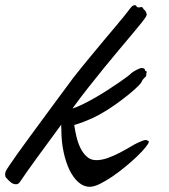

<svg xmlns="http://www.w3.org/2000/svg" viewBox="-136 -697 655 742"><path d="M438 -151.9Q439 -150.9 439 -148.9Q439 -143.1 426.5 -127.7Q414.1 -112.3 394 -93Q374 -73.7 348.9 -53Q323.7 -32.2 298.3 -14.9Q272.9 2.4 250 13.7Q227.1 24.9 210.9 24.9Q187.5 24.9 167.5 7.6Q147.5 -9.8 132.8 -39.8Q118.2 -69.8 109.6 -110.4Q101.1 -150.9 101.1 -196.8Q101.1 -201.7 100.6 -206.5Q100.1 -211.4 101.1 -215.8Q79.6 -186.5 56.2 -154.5Q32.7 -122.6 10.7 -92.5Q-11.2 -62.5 -29.3 -36.9Q-47.4 -11.2 -58.1 4.9Q-62.5 11.7 -66.7 13.4Q-70.8 15.1 -74.2 15.1Q-85.4 15.1 -95.2 6.8Q-105 -1.5 -111.8 -9.8Q-114.3 -11.7 -115.2 -15.4Q-116.2 -19 -116.2 -22.9Q-116.2 -27.8 -113.8 -35.2Q-111.8 -39.6 -99.9 -57.6Q-87.9 -75.7 -68.4 -103Q-48.8 -130.4 -23.2 -165.3Q2.4 -200.2 30.8 -238.8Q59.1 -277.3 88.9 -317.6Q118.7 -357.9 147 -396Q160.2 -413.1 179.4 -436.8Q198.7 -460.4 220.5 -486.8Q242.2 -513.2 264.9 -540.3Q287.6 -567.4 307.6 -591.1Q327.6 -614.7 342.8 -633.5Q357.9 -652.3 365.2 -662.1Q371.1 -670.4 375.5 -673.6Q379.9 -676.8 383.8 -676.8Q388.2 -676.8 389.2 -675.8Q391.6 -674.3 391.8 -673.3Q392.1 -672.4 392.1 -670.9Q392.1 -669.9 394 -669.9Q397 -668.9 398.2 -668.5Q399.4 -668 400.9 -668Q402.3 -668.5 404.3 -668.9Q408.2 -669.9 411.1 -669.9Q414.6 -669.9 418 -663.1Q420.9 -659.2 423.6 -657.2Q426.3 -655.3 428.2 -649.9Q429.2 -646 430.2 -644.8Q431.2 -643.6 431.2 -641.1Q431.2 -639.2 428.2 -632.8Q424.3 -625.5 409.9 -607.7Q395.5 -589.8 374 -564.2Q352.5 -538.6 325.2 -506.1Q297.9 -473.6 267.6 -436.5Q237.3 -399.4 205.6 -359.1Q173.8 -318.8 144 -277.8Q160.6 -282.7 183.1 -293.7Q205.6 -304.7 230 -318.6Q254.4 -332.5 278.6 -348.1Q302.7 -363.8 322.5 -377.2Q342.3 -390.6 355.5 -400.6Q368.7 -410.6 371.1 -414.1Q373 -416 378.4 -419.4Q383.8 -422.9 390.1 -426.3Q396.5 -429.7 402.6 -431.9Q408.7 -434.1 412.1 -434.1Q424.8 -434.1 424.8 -423.8Q428.7 -422.4 429.9 -421.1Q431.2 -419.9 431.2 -418.9Q431.2 -417.5 430.2 -415Q429.2 -412.6 429.2 -408.2Q429.2 -403.3 428 -401.6Q426.8 -399.9 422.9 -397Q417 -391.1 414.3 -386.7Q411.6 -382.3 409.2 -377Q408.2 -374.5 394.5 -361.1Q380.9 -347.7 358.2 -329.3Q335.4 -311 306.4 -290.5Q277.3 -270 246.1 -252.9Q234.4 -246.6 219.7 -239.7Q207 -233.9 189.5 -227.1Q171.9 -220.2 150.9 -213.9Q153.8 -192.9 159.4 -169.2Q165 -145.5 174.8 -125.2Q184.6 -105 199.5 -91.6Q214.4 -78.1 235.8 -78.1Q257.8 -78.1 281.2 -86.7Q304.7 -95.2 326.7 -106.7Q348.6 -118.2 367.4 -129.4Q386.2 -140.6 397.9 -146Q410.2 -151.4 416.5 -153.6Q422.9 -155.8 426.8 -155.8Q430.7 -155.8 432.9 -154.3Q435.1 -152.8 438 -151.9Z"/></svg>

Font: Oregano
Style: Italic
Weight: 400
Italic angle: -12°
Designer: Astigmatic (AOETI)
Foundry: Astigmatic (AOETI)
Version: Version 1.000